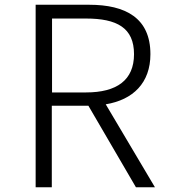

<svg xmlns="http://www.w3.org/2000/svg" viewBox="-20 -788 740 808"><path d="M632 0 425 -349C540 -368 613 -439 613 -560C613 -712 509 -768 355 -768H130V0H198V-343H352L552 0ZM199 -710H342C472 -710 544 -671 544 -560C544 -451 472 -399 342 -399H199Z"/></svg>

Font: Kawkab Mono Light
Style: Regular
Weight: 300
Monospace: yes
Designer: Abdullah Arif
Foundry: Abdullah Arif
Version: Version 1.000;PS 000.500;hotconv 1.0.88;makeotf.lib2.5.64775